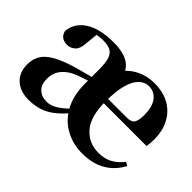

<svg xmlns="http://www.w3.org/2000/svg" viewBox="-101 -816 1092 1092"><g transform="rotate(45 445.0 -270.0)"><path d="M188 17Q122 17 81.5 -19.5Q41 -56 41 -121Q41 -164 60.5 -196Q80 -228 125.5 -253.5Q171 -279 249 -302Q287 -313 338 -326Q389 -339 429 -349V-325Q389 -313 349.5 -299.5Q310 -286 284 -277Q233 -257 205.5 -223Q178 -189 178 -141Q178 -96 203 -72Q228 -48 267 -48Q290 -48 311 -56.5Q332 -65 357.5 -85Q383 -105 418 -140L435 -124H432Q393 -73 355 -41.5Q317 -10 277 3.5Q237 17 188 17ZM620 17Q546 17 485 -16Q424 -49 387.5 -114.5Q351 -180 351 -275V-388Q351 -442 341.5 -471Q332 -500 310 -511.5Q288 -523 250 -523Q225 -523 198.5 -517.5Q172 -512 135 -497L202 -523L194 -446Q192 -398 171 -378.5Q150 -359 123 -359Q70 -359 59 -407Q65 -476 127.5 -516.5Q190 -557 301 -557Q381 -557 424.5 -528Q468 -499 479 -434L423 -436Q454 -494 508 -525.5Q562 -557 628 -557Q702 -557 752 -527.5Q802 -498 828 -447Q854 -396 854 -333Q854 -314 853 -300Q852 -286 849 -272H413V-307H658Q692 -307 704 -325.5Q716 -344 716 -388Q716 -454 689 -488.5Q662 -523 619 -523Q587 -523 561 -499Q535 -475 520 -423Q505 -371 505 -287Q505 -164 555 -107.5Q605 -51 682 -51Q735 -51 770.5 -72Q806 -93 831 -127L852 -114Q820 -52 762 -17.5Q704 17 620 17Z"/></g></svg>

Font: Noto Serif JP ExtraBold
Style: Regular
Weight: 800
Designer: Ryoko NISHIZUKA 西塚涼子 (kana & ideographs); Frank Grießhammer (Latin, Greek & Cyrillic); Wenlong ZHANG 张文龙 (bopomofo); San
Foundry: Adobe
Version: Version 2.003-H1;hotconv 1.1.1;makeotfexe 2.6.0